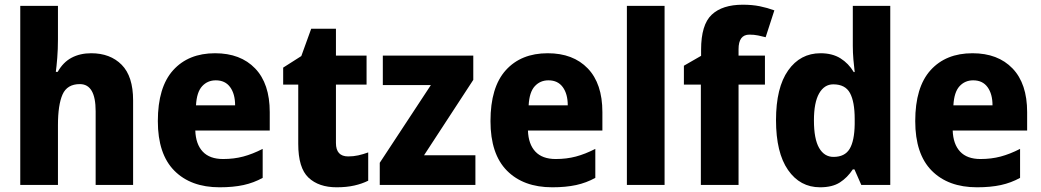

<svg xmlns="http://www.w3.org/2000/svg" viewBox="-20 -785 4418 815"><path d="M226 -618Q226 -576 223 -539Q220 -502 217 -480H225Q248 -521 284 -540Q320 -559 367 -559Q448 -559 496.5 -510Q545 -461 545 -359V0H386V-313Q386 -428 319 -428Q265 -428 245.5 -384Q226 -340 226 -254V0H66V-760H226Z M893 -559Q1001 -559 1063 -494.5Q1125 -430 1125 -309V-231H809Q811 -173 840.5 -141.5Q870 -110 927 -110Q973 -110 1012.5 -120.5Q1052 -131 1095 -153V-30Q1057 -9 1013.5 0.5Q970 10 912 10Q790 10 720 -60.5Q650 -131 650 -271Q650 -415 715 -487Q780 -559 893 -559ZM896 -444Q861 -444 838 -419Q815 -394 812 -338H978Q978 -386 957 -415Q936 -444 896 -444Z M1458 -121Q1480 -121 1500.5 -125.5Q1521 -130 1543 -138V-18Q1517 -5 1484 2.5Q1451 10 1409 10Q1333 10 1289.5 -31Q1246 -72 1246 -174V-426H1182V-498L1259 -547L1301 -663H1406V-549H1536V-426H1406V-178Q1406 -121 1458 -121Z M1998 0H1592V-94L1809 -424H1605V-549H1989V-446L1780 -126H1998Z M2305 -559Q2413 -559 2475 -494.5Q2537 -430 2537 -309V-231H2221Q2223 -173 2252.5 -141.5Q2282 -110 2339 -110Q2385 -110 2424.5 -120.5Q2464 -131 2507 -153V-30Q2469 -9 2425.5 0.5Q2382 10 2324 10Q2202 10 2132 -60.5Q2062 -131 2062 -271Q2062 -415 2127 -487Q2192 -559 2305 -559ZM2308 -444Q2273 -444 2250 -419Q2227 -394 2224 -338H2390Q2390 -386 2369 -415Q2348 -444 2308 -444Z M2801 0H2641V-760H2801Z M3227 -426H3115V0H2955V-426H2883V-506L2956 -548V-574Q2956 -680 3001 -722.5Q3046 -765 3133 -765Q3173 -765 3205 -758.5Q3237 -752 3267 -741L3230 -627Q3215 -631 3198 -634.5Q3181 -638 3161 -638Q3115 -638 3115 -576V-549H3227Z M3461 10Q3376 10 3325 -63.5Q3274 -137 3274 -275Q3274 -413 3325.5 -486Q3377 -559 3463 -559Q3513 -559 3547.5 -537.5Q3582 -516 3604 -479H3608Q3605 -503 3602.5 -532.5Q3600 -562 3600 -590V-760H3759V0H3636L3607 -66H3600Q3577 -31 3545 -10.5Q3513 10 3461 10ZM3518 -119Q3566 -119 3586.5 -153Q3607 -187 3608 -258V-280Q3608 -353 3588 -390Q3568 -427 3517 -427Q3479 -427 3457 -388.5Q3435 -350 3435 -274Q3435 -195 3457 -157Q3479 -119 3518 -119Z M4108 -559Q4216 -559 4278 -494.5Q4340 -430 4340 -309V-231H4024Q4026 -173 4055.5 -141.5Q4085 -110 4142 -110Q4188 -110 4227.5 -120.5Q4267 -131 4310 -153V-30Q4272 -9 4228.5 0.5Q4185 10 4127 10Q4005 10 3935 -60.5Q3865 -131 3865 -271Q3865 -415 3930 -487Q3995 -559 4108 -559ZM4111 -444Q4076 -444 4053 -419Q4030 -394 4027 -338H4193Q4193 -386 4172 -415Q4151 -444 4111 -444Z"/></svg>

Font: Noto Sans Gurmukhi SemiCondensed ExtraBold
Style: Regular
Weight: 800
Width: 4
Designer: Jelle Bosma - Monotype Design Team
Foundry: Monotype Imaging Inc.
Version: Version 2.004; ttfautohint (v1.8.4.7-5d5b)